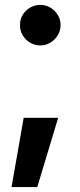

<svg xmlns="http://www.w3.org/2000/svg" viewBox="-20 -546 322 772"><path d="M129.9 206.1H26.4L75.2 -72.3H213.9ZM60.5 -445.3Q60.1 -467.3 71 -485.8Q82 -504.4 101.1 -515.4Q120.1 -526.4 142.6 -526.4Q163.6 -526.4 182.4 -515.4Q201.2 -504.4 212.4 -485.8Q223.6 -467.3 223.6 -445.3Q223.6 -423.3 212.4 -404.5Q201.2 -385.7 182.4 -374.5Q163.6 -363.3 142.6 -363.3Q120.1 -363.3 101.1 -374.5Q82 -385.7 71 -404.5Q60.1 -423.3 60.5 -445.3Z"/></svg>

Font: Pretendard
Style: Bold
Weight: 700
Designer: Base glyphs from Inter by Rasmus Andersson; Hangeul glyphs from Noto Sans CJK(Source Han Sans) by Jang Soo-young and Kan
Foundry: Kil Hyung-jin
Version: Version 1.309